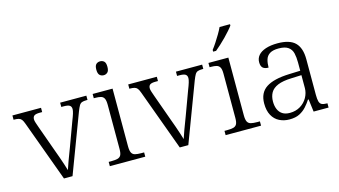

<svg xmlns="http://www.w3.org/2000/svg" viewBox="-86 -1072 2446 1387"><g transform="rotate(-15 1137.0 -378.0)"><path d="M82 -453Q74 -476 65.5 -486.5Q57 -497 43.5 -500.5Q30 -504 6 -504V-536H220V-504H202Q172 -504 160.5 -495.5Q149 -487 149 -468Q149 -458 154.5 -441.5Q160 -425 166 -408L237 -210Q247 -184 257.5 -153.5Q268 -123 277 -96Q286 -69 291 -51Q297 -71 312.5 -113Q328 -155 348 -207L414 -386Q426 -416 432 -436Q438 -456 438 -468Q438 -487 425.5 -495.5Q413 -504 381 -504H363V-536H559V-504H551Q530 -504 517.5 -499.5Q505 -495 497 -481.5Q489 -468 478 -440L312 0H248Z M591 0V-32H611Q640 -32 657.5 -36.5Q675 -41 683 -55.5Q691 -70 691 -102V-431Q691 -465 683 -480Q675 -495 658.5 -499.5Q642 -504 616 -504H606V-536H755V-105Q755 -72 763 -56.5Q771 -41 788.5 -36.5Q806 -32 835 -32H856V0ZM719 -646Q701 -646 689 -657.5Q677 -669 677 -698Q677 -728 689 -739Q701 -750 719 -750Q736 -750 748 -739Q760 -728 760 -698Q760 -669 748 -657.5Q736 -646 719 -646Z M948 -453Q940 -476 931.5 -486.5Q923 -497 909.5 -500.5Q896 -504 872 -504V-536H1086V-504H1068Q1038 -504 1026.5 -495.5Q1015 -487 1015 -468Q1015 -458 1020.5 -441.5Q1026 -425 1032 -408L1103 -210Q1113 -184 1123.5 -153.5Q1134 -123 1143 -96Q1152 -69 1157 -51Q1163 -71 1178.5 -113Q1194 -155 1214 -207L1280 -386Q1292 -416 1298 -436Q1304 -456 1304 -468Q1304 -487 1291.5 -495.5Q1279 -504 1247 -504H1229V-536H1425V-504H1417Q1396 -504 1383.5 -499.5Q1371 -495 1363 -481.5Q1355 -468 1344 -440L1178 0H1114Z M1457 0V-32H1477Q1506 -32 1523.5 -36.5Q1541 -41 1549 -55.5Q1557 -70 1557 -102V-433Q1557 -466 1548.5 -480.5Q1540 -495 1524 -499.5Q1508 -504 1482 -504H1472V-536H1621V-105Q1621 -72 1629 -56.5Q1637 -41 1655 -36.5Q1673 -32 1702 -32H1722V0ZM1526 -619Q1541 -638 1558 -664Q1575 -690 1591 -717Q1607 -744 1617 -766H1695V-756Q1686 -743 1668.5 -723Q1651 -703 1629.5 -681Q1608 -659 1586.5 -639.5Q1565 -620 1548 -606H1526Z M1933 10Q1892 10 1858 -7Q1824 -24 1804.5 -59.5Q1785 -95 1785 -148Q1785 -228 1841.5 -265.5Q1898 -303 2015 -307L2098 -310V-372Q2098 -411 2091 -441Q2084 -471 2060 -488.5Q2036 -506 1988 -506Q1945 -506 1922 -491.5Q1899 -477 1891 -451Q1883 -425 1883 -391Q1855 -391 1841 -403.5Q1827 -416 1827 -446Q1827 -475 1845.5 -497Q1864 -519 1901 -531.5Q1938 -544 1990 -544Q2081 -544 2121.5 -503.5Q2162 -463 2162 -379V-112Q2162 -80 2167 -62.5Q2172 -45 2185 -38.5Q2198 -32 2223 -32H2227V0H2115L2103 -94H2098Q2082 -69 2060.5 -45Q2039 -21 2009 -5.5Q1979 10 1933 10ZM1948 -35Q1992 -35 2026 -55.5Q2060 -76 2079 -110Q2098 -144 2098 -181V-277L2024 -274Q1958 -272 1920 -256Q1882 -240 1866 -212Q1850 -184 1850 -145Q1850 -113 1860.5 -88Q1871 -63 1892.5 -49Q1914 -35 1948 -35Z"/></g></svg>

Font: Noto Serif Hebrew Light
Style: Regular
Weight: 300
Version: Version 2.003